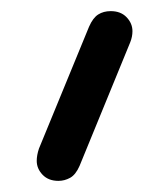

<svg xmlns="http://www.w3.org/2000/svg" viewBox="-20 -870 297 345"><path d="M85 -545Q67 -545 56.5 -556Q46 -567 46 -581Q46 -591 50 -603L140 -822Q147 -838 156.5 -844Q166 -850 179 -850Q197 -850 207.5 -839Q218 -828 218 -814Q218 -809 217 -804Q216 -799 214 -794L123 -572Q116 -556 106 -550.5Q96 -545 85 -545Z"/></svg>

Font: Comfortaa
Style: Regular
Weight: 400
Designer: Johan Aakerlund
Foundry: Johan Aakerlund
Version: Version 3.104; ttfautohint (v1.8.1.43-b0c9)